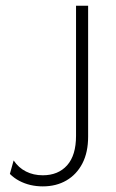

<svg xmlns="http://www.w3.org/2000/svg" viewBox="-20 -645 405 673"><path d="M129.9 8.3Q107.6 8.3 86.8 3.5Q66 -1.4 47.6 -11.1Q29.2 -20.8 14.6 -35.4L27.8 -82.6Q45.1 -56.9 71.2 -43.8Q97.2 -30.6 129.9 -30.6Q184 -30.6 215.3 -65.6Q246.5 -100.7 246.5 -168.8V-625H288.9V-166Q288.9 -111.1 268.8 -72.2Q248.6 -33.3 212.8 -12.5Q177.1 8.3 129.9 8.3Z"/></svg>

Font: Afacad Flux ExtraLight
Style: Regular
Weight: 250
Designer: Kristian Moeller
Foundry: Dicotype
Version: Version 1.100